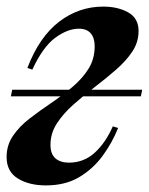

<svg xmlns="http://www.w3.org/2000/svg" viewBox="-33 -548 451 582"><path d="M0 -256 4 -276H398L394 -256ZM176 -55Q221 -55 254 -85Q287 -115 309 -165L325 -160Q307 -115 278 -75.5Q249 -36 207 -11Q165 14 106 14Q55 14 21 -7Q-13 -28 -13 -72Q-13 -108 6.5 -136.5Q26 -165 56.5 -188.5Q87 -212 121 -235Q155 -258 185.5 -283.5Q216 -309 235 -339Q254 -369 254 -408Q254 -433 242 -447Q230 -461 206 -461Q172 -461 134.5 -433.5Q97 -406 65 -337L50 -342Q86 -436 146 -482Q206 -528 280 -528Q324 -528 355.5 -510.5Q387 -493 387 -454Q387 -420 368 -391.5Q349 -363 318.5 -336.5Q288 -310 254 -284Q220 -258 189.5 -231Q159 -204 139.5 -174Q120 -144 120 -109Q120 -81 135 -68Q150 -55 176 -55Z"/></svg>

Font: Playfair Display SemiBold
Style: Italic
Weight: 600
Italic angle: -14°
Designer: Claus Eggers Sørensen
Foundry: Claus Eggers Sørensen
Version: Version 1.203